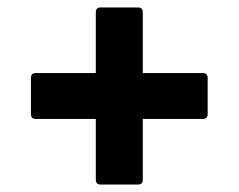

<svg xmlns="http://www.w3.org/2000/svg" viewBox="-20 -584 640 515"><path d="M250 -89Q237 -89 237 -102V-265H76Q63 -265 63 -278V-375Q63 -388 76 -388H237V-551Q237 -564 250 -564H350Q363 -564 363 -551V-388H524Q537 -388 537 -375V-278Q537 -265 524 -265H363V-102Q363 -89 350 -89Z"/></svg>

Font: LINE Seed Sans App
Style: Bold
Weight: 700
Designer: LINE VX Design & Dalton Maag Ltd & Sandoll Inc
Foundry: Dalton Maag Ltd
Version: Version 1.003